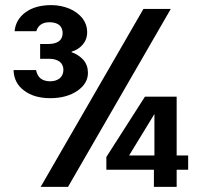

<svg xmlns="http://www.w3.org/2000/svg" viewBox="-20 -731 782 751"><path d="M37 -609C37 -609 122 -609 122 -609C122 -609 122 -609 122 -609C129 -632 146 -644 174 -644C174 -644 174 -644 174 -644C190 -644 203 -640 212 -633C221 -625 225 -614 225 -601C225 -601 225 -601 225 -601C225 -588 220 -577 211 -570C201 -563 188 -559 171 -559C171 -559 137 -559 137 -559C137 -559 137 -501 137 -501C137 -501 174 -501 174 -501C174 -501 174 -501 174 -501C190 -501 203 -497 213 -490C223 -482 228 -471 228 -458C228 -458 228 -458 228 -458C228 -444 223 -433 214 -425C204 -417 191 -413 176 -413C176 -413 176 -413 176 -413C161 -413 148 -417 139 -424C130 -431 124 -442 121 -457C121 -457 33 -457 33 -457C33 -457 33 -457 33 -457C34 -423 48 -396 74 -377C100 -357 134 -347 177 -347C177 -347 177 -347 177 -347C220 -347 255 -357 283 -376C310 -395 324 -418 324 -446C324 -446 324 -446 324 -446C324 -466 318 -483 306 -497C294 -510 279 -520 260 -527C260 -527 260 -529 260 -529C260 -529 260 -529 260 -529C278 -534 293 -544 304 -557C315 -570 321 -586 321 -606C321 -606 321 -606 321 -606C321 -625 315 -643 303 -659C290 -675 273 -688 252 -697C230 -706 206 -711 181 -711C181 -711 181 -711 181 -711C140 -711 106 -702 80 -683C54 -664 40 -639 37 -609ZM541 -696C541 -696 139 0 139 0C139 0 246 0 246 0C246 0 648 -696 648 -696C648 -696 541 -696 541 -696ZM716 -123C716 -123 671 -123 671 -123C671 -123 671 -353 671 -353C671 -353 547 -353 547 -353C547 -353 396 -117 396 -117C396 -117 396 -67 396 -67C396 -67 582 -67 582 -67C582 -67 582 0 582 0C582 0 671 0 671 0C671 0 671 -67 671 -67C671 -67 716 -67 716 -67C716 -67 716 -123 716 -123ZM584 -123C584 -123 485 -123 485 -123C485 -123 584 -285 584 -285C584 -285 584 -123 584 -123Z"/></svg>

Font: Girnar Poppins
Style: Medium
Weight: 500
Designer: Ninad Kale (Devanagari), Jonny Pinhorn (Latin)
Foundry: Indian Type Foundry
Version: ""